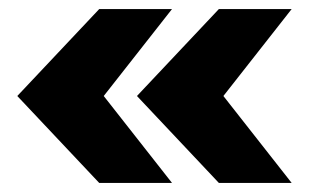

<svg xmlns="http://www.w3.org/2000/svg" viewBox="-20 -635 691 422"><path d="M18 -424 198 -615H358L208 -424L358 -233H198ZM281 -424 461 -615H621L471 -424L621 -233H461Z"/></svg>

Font: Danfo
Style: Regular
Weight: 400
Version: Version 1.000;Glyphs 3.2 (3236)